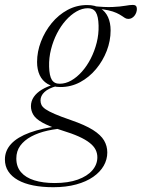

<svg xmlns="http://www.w3.org/2000/svg" viewBox="-95 -523 578 782"><path d="M428 -446Q420 -446 414 -449.8Q408 -453.5 400 -459Q392 -464.5 379 -470.5Q366 -476.5 345.2 -481.2Q324.5 -486 292 -488L281.5 -498.5Q331.5 -493 363.5 -494.5Q395.5 -496 415 -499.5Q434.5 -503 446.5 -503Q454.5 -503 458.5 -499Q462.5 -495 462.5 -486.5Q462.5 -479.5 460 -472.2Q457.5 -465 452.8 -459Q448 -453 441.8 -449.5Q435.5 -446 428 -446ZM148.5 -182Q172 -182 195 -195Q218 -208 238.5 -231Q259 -254 274.5 -284.2Q290 -314.5 298.8 -349Q307.5 -383.5 306.5 -419.5Q305.5 -457 295.2 -473.2Q285 -489.5 263 -489.5Q239.5 -489.5 216.5 -476.2Q193.5 -463 173 -440Q152.5 -417 137 -386.8Q121.5 -356.5 112.8 -322Q104 -287.5 105 -251.5Q106 -214 116.2 -197.8Q126.5 -181.5 148.5 -182ZM260 -502.5Q292.5 -502.5 313.5 -489.5Q334.5 -476.5 345 -453.2Q355.5 -430 355.5 -399Q355.5 -357 339.8 -316Q324 -275 296 -241.5Q268 -208 231 -188.2Q194 -168.5 151.5 -168.5Q119.5 -168.5 98.2 -181.5Q77 -194.5 66.5 -217.2Q56 -240 56 -270.5Q56 -312.5 71.8 -353.5Q87.5 -394.5 115.2 -428.5Q143 -462.5 180 -482.5Q217 -502.5 260 -502.5ZM122 239.5Q76.5 239.5 40.2 232.2Q4 225 -21.8 210.5Q-47.5 196 -61.2 175Q-75 154 -75 126.5Q-75 90.5 -49.5 63Q-24 35.5 26.5 17Q77 -1.5 151.5 -10.5H181.5V-1.5Q137.5 0.5 99.2 9Q61 17.5 32.2 33Q3.5 48.5 -12.5 70.5Q-28.5 92.5 -28.5 122.5Q-28.5 156 -9.5 178.2Q9.5 200.5 44.8 211.5Q80 222.5 127.5 222.5Q183 222.5 221.8 208.5Q260.5 194.5 281 170.8Q301.5 147 301.5 117.5Q301.5 101 294.2 86.5Q287 72 270.2 58.8Q253.5 45.5 225.8 33Q198 20.5 157 8Q104.5 -8.5 77.5 -23.8Q50.5 -39 40.8 -55.5Q31 -72 31 -90.5Q31 -111 42.5 -128Q54 -145 75.5 -158Q97 -171 126.5 -179.5L136 -172.5Q102.5 -163.5 86.2 -148.2Q70 -133 70 -114Q70 -104 74 -95.5Q78 -87 90.5 -78.2Q103 -69.5 127.8 -58.8Q152.5 -48 193.5 -34Q251.5 -14 283.5 6.2Q315.5 26.5 328.8 49Q342 71.5 342 98Q342 126.5 327.5 152Q313 177.5 284.8 197.2Q256.5 217 215.5 228.2Q174.5 239.5 122 239.5Z"/></svg>

Font: Newsreader 60pt Light
Style: Italic
Weight: 300
Italic angle: -17°
Designer: Hugues Gentile
Foundry: Production Type
Version: Version 1.003